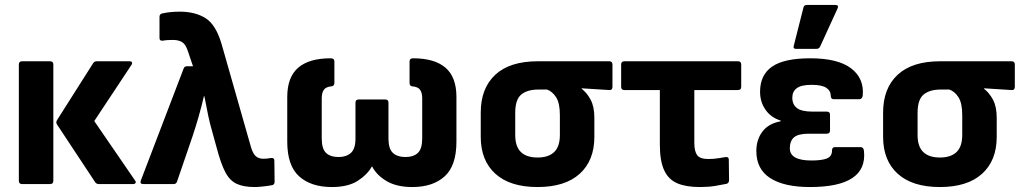

<svg xmlns="http://www.w3.org/2000/svg" viewBox="-20 -742 4115 774"><path d="M379 0Q369 0 364 -7L210 -240Q204 -248 210 -258L356 -488Q360 -495 371 -495H502Q510 -495 512 -490.5Q514 -486 509 -479L360 -254L524 -15Q529 -9 526.5 -4.5Q524 0 516 0ZM69 0Q56 0 56 -13V-482Q56 -495 69 -495H182Q195 -495 195 -482V-13Q195 0 182 0Z M1007 12Q962 12 934 -1Q906 -14 888 -48.5Q870 -83 853 -148L834 -217Q826 -244 819 -277.5Q812 -311 804 -354H802Q792 -311 780.5 -271Q769 -231 756 -192L694 -11Q691 0 680 0H558Q542 0 548 -15L720 -465Q723 -475 734 -475H758L738 -534Q729 -563 714.5 -572Q700 -581 677 -581Q668 -581 657.5 -580.5Q647 -580 637 -578Q623 -576 623 -589V-674Q623 -686 635 -688Q666 -695 705 -695Q767 -695 809 -668.5Q851 -642 874 -562L992 -148Q1000 -122 1011.5 -112Q1023 -102 1042 -102Q1056 -102 1072 -105Q1086 -107 1086 -94L1087 -9Q1087 4 1074 5Q1057 8 1037.5 10Q1018 12 1007 12Z M1318 12Q1234 12 1186 -31Q1138 -74 1138 -171V-351Q1138 -431 1182 -469Q1226 -507 1313 -507Q1328 -507 1328 -494V-408Q1328 -395 1316 -394Q1294 -392 1285.5 -380Q1277 -368 1277 -346V-184Q1277 -142 1294.5 -125.5Q1312 -109 1345 -109Q1376 -109 1394.5 -125.5Q1413 -142 1413 -183V-328Q1413 -341 1426 -341H1533Q1546 -341 1546 -328V-183Q1546 -142 1564 -125.5Q1582 -109 1614 -109Q1647 -109 1664.5 -125.5Q1682 -142 1682 -184V-346Q1682 -368 1673.5 -380Q1665 -392 1642 -394Q1631 -395 1631 -408V-494Q1631 -507 1645 -507Q1732 -507 1776 -469Q1820 -431 1820 -351V-171Q1820 -74 1772.5 -31Q1725 12 1642 12Q1579 12 1538.5 -12Q1498 -36 1480 -71H1479Q1461 -38 1422 -13Q1383 12 1318 12Z M2147 12Q2036 12 1977 -41.5Q1918 -95 1918 -190V-288Q1918 -386 1976.5 -440.5Q2035 -495 2148 -495H2436Q2449 -495 2449 -482V-392Q2449 -378 2436 -379L2325 -386V-384Q2346 -368 2361 -340Q2376 -312 2376 -267V-190Q2376 -95 2317 -41.5Q2258 12 2147 12ZM2147 -107Q2191 -107 2214 -129Q2237 -151 2237 -198V-278Q2237 -327 2221.5 -350.5Q2206 -374 2185 -381H2150Q2106 -381 2081.5 -361Q2057 -341 2057 -287V-198Q2057 -151 2080 -129Q2103 -107 2147 -107Z M2801 12Q2746 12 2710.5 -3Q2675 -18 2657.5 -55.5Q2640 -93 2640 -159V-379H2497Q2484 -379 2484 -392V-482Q2484 -495 2497 -495H2955Q2968 -495 2968 -482V-392Q2968 -379 2955 -379H2779V-166Q2779 -132 2790.5 -116.5Q2802 -101 2835 -101Q2857 -101 2875 -104Q2893 -107 2906 -109Q2918 -110 2918 -98L2919 -16Q2919 -4 2909 -1Q2890 3 2863 7.5Q2836 12 2801 12Z M3245 12Q3141 12 3085 -24Q3029 -60 3029 -133Q3029 -179 3053.5 -211.5Q3078 -244 3127 -253V-256Q3088 -268 3066 -299.5Q3044 -331 3044 -372Q3044 -440 3092.5 -473.5Q3141 -507 3246 -507Q3358 -507 3411 -466.5Q3464 -426 3458 -357Q3456 -342 3443 -342H3341Q3329 -342 3329 -356Q3329 -376 3311 -388Q3293 -400 3252 -400Q3210 -400 3192 -386.5Q3174 -373 3174 -348Q3174 -321 3192.5 -306.5Q3211 -292 3257 -292H3313Q3326 -292 3326 -280V-216Q3326 -203 3313 -203H3240Q3198 -203 3181 -188.5Q3164 -174 3164 -144Q3164 -95 3251 -95Q3292 -95 3313 -103Q3334 -111 3334 -135Q3334 -149 3346 -149H3449Q3462 -149 3463 -132Q3477 12 3245 12ZM3189 -545Q3176 -545 3180 -558L3219 -712Q3221 -722 3233 -722H3348Q3363 -722 3356 -707L3286 -554Q3282 -545 3271 -545Z M3769 12Q3658 12 3599 -41.5Q3540 -95 3540 -190V-288Q3540 -386 3598.5 -440.5Q3657 -495 3770 -495H4058Q4071 -495 4071 -482V-392Q4071 -378 4058 -379L3947 -386V-384Q3968 -368 3983 -340Q3998 -312 3998 -267V-190Q3998 -95 3939 -41.5Q3880 12 3769 12ZM3769 -107Q3813 -107 3836 -129Q3859 -151 3859 -198V-278Q3859 -327 3843.5 -350.5Q3828 -374 3807 -381H3772Q3728 -381 3703.5 -361Q3679 -341 3679 -287V-198Q3679 -151 3702 -129Q3725 -107 3769 -107Z"/></svg>

Font: Sofia Sans ExtraBold
Style: Regular
Weight: 800
Designer: Botio Nikoltchev, Ani Petrova
Foundry: lettersoup
Version: Version 4.101; ttfautohint (v1.8.4.7-5d5b)